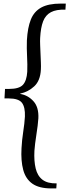

<svg xmlns="http://www.w3.org/2000/svg" viewBox="-20 -780 387 1071"><path d="M347 -760 345 -726Q294 -728 264 -712Q234 -696 220.5 -661Q207 -626 204 -569Q203 -552 204 -529Q205 -506 206 -481Q207 -456 208 -432.5Q209 -409 208 -392Q205 -330 171 -298.5Q137 -267 93 -258V-256Q136 -249 166.5 -215.5Q197 -182 194 -120Q193 -102 190 -78.5Q187 -55 183 -29Q179 -3 176 20.5Q173 44 172 61Q169 118 179 159.5Q189 201 217 222.5Q245 244 296 243L294 271Q284 271 279 271Q274 271 266 271Q198 271 160.5 244.5Q123 218 109.5 167.5Q96 117 100 47Q101 25 103.5 1.5Q106 -22 109.5 -45Q113 -68 115.5 -89.5Q118 -111 119 -130Q121 -182 102.5 -206.5Q84 -231 28 -231H5L8 -284H31Q87 -284 108 -307Q129 -330 132 -380Q133 -400 132.5 -421.5Q132 -443 131 -465.5Q130 -488 129.5 -510.5Q129 -533 130 -555Q134 -626 152 -671Q170 -716 210 -738Q250 -760 319 -760Q327 -760 332 -760Q337 -760 347 -760Z"/></svg>

Font: Lora Italic
Style: Italic
Weight: 400
Italic angle: -3°
Designer: Olga Karpushina, Alexei Vanyashin (Cyrillic)
Foundry: Cyreal
Version: Version 2.210; ttfautohint (v1.8.1.43-b0c9)